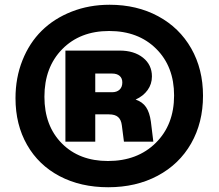

<svg xmlns="http://www.w3.org/2000/svg" viewBox="-20 -726 915 804"><path d="M830.1 -325.2Q830.1 -212.4 780.3 -125.2Q730.5 -38.1 640.1 10Q549.8 58.1 433.1 58.1Q317.9 58.1 229.7 11.7Q141.6 -34.7 93.3 -119.4Q44.9 -204.1 44.9 -314.9Q44.9 -400.4 74 -473.4Q103 -546.4 154.8 -597.4Q206.5 -648.4 279.8 -677.2Q353 -706.1 439 -706.1Q553.2 -706.1 642.3 -658Q731.4 -609.9 780.8 -523.2Q830.1 -436.5 830.1 -325.2ZM432.1 -51.8Q555.7 -51.8 632.3 -127.7Q709 -203.6 709 -326.2Q709 -447.3 634 -521.7Q559.1 -596.2 437 -596.2Q315.4 -596.2 240.7 -520.3Q166 -444.3 166 -320.8Q166 -199.2 239 -125.5Q312 -51.8 432.1 -51.8ZM436 -247.1H378.9V-132.8H253.9V-514.2H481Q541.5 -514.2 578.9 -484.4Q616.2 -454.6 616.2 -405.8Q616.2 -374 598.1 -348.9Q580.1 -323.7 547.9 -309.1Q576.7 -299.3 591.6 -277.3Q606.4 -255.4 611.8 -216.8L622.1 -132.8H499L490.2 -201.2Q487.3 -224.6 474.6 -235.8Q461.9 -247.1 436 -247.1ZM449.2 -418H378.9V-339.8H449.2Q469.2 -339.8 480.7 -350.6Q492.2 -361.3 492.2 -380.9Q492.2 -398.4 481 -408.2Q469.7 -418 449.2 -418Z"/></svg>

Font: Overused Grotesk ExtraBold
Style: Regular
Weight: 800
Version: Version 0.002